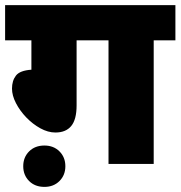

<svg xmlns="http://www.w3.org/2000/svg" viewBox="-20 -642 707 752"><path d="M280 -484V-229Q280 -174 259 -148.5Q238 -123 197 -123Q168 -123 138 -139.5Q108 -156 83 -182Q58 -208 42.5 -238Q27 -268 27 -295Q27 -326 42.5 -346Q58 -366 103 -369V-484H0V-622H667V-484H582V0H405V-484ZM71 9Q71 -26 94 -49Q117 -72 154 -72Q190 -72 213 -49Q236 -26 236 9Q236 44 213 67Q190 90 154 90Q117 90 94 67Q71 44 71 9Z"/></svg>

Font: Noto Sans Devanagari UI Black
Style: Regular
Weight: 900
Designer: Jelle Bosma - Monotype Design Team
Foundry: Monotype Imaging Inc.
Version: Version 2.003; ttfautohint (v1.8.4.7-5d5b)